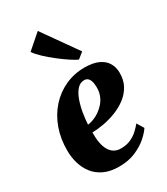

<svg xmlns="http://www.w3.org/2000/svg" viewBox="-212 -956 923 1061"><g transform="rotate(-30 249.0 -426.0)"><path d="M452.5 -104.5Q439.5 -83.5 409.2 -56.2Q379 -29 333 -8.8Q287 11.5 226 11.5Q170 11.5 130.8 -7Q91.5 -25.5 67.2 -57Q43 -88.5 31.8 -127.8Q20.5 -167 20.5 -207.5Q20 -284 43.2 -348.2Q66.5 -412.5 108.8 -459.5Q151 -506.5 208 -532.8Q265 -559 331.5 -559Q385.5 -559 419.5 -543.2Q453.5 -527.5 469.5 -500.8Q485.5 -474 486.5 -440.5Q487.5 -392.5 468.5 -357.2Q449.5 -322 417.2 -297.2Q385 -272.5 345.5 -257Q306 -241.5 265.8 -234.2Q225.5 -227 191 -226Q190.5 -189 195.8 -160.2Q201 -131.5 212.8 -111.5Q224.5 -91.5 242.2 -81Q260 -70.5 284 -70.5Q320.5 -70.5 347.2 -82.8Q374 -95 393.2 -113Q412.5 -131 426 -148ZM296 -499.5Q269 -499.5 250 -478Q231 -456.5 218.8 -422.2Q206.5 -388 200 -349.2Q193.5 -310.5 191.5 -275.5Q208 -277 227.8 -284.5Q247.5 -292 267 -305.2Q286.5 -318.5 302.8 -337.2Q319 -356 328.2 -380.2Q337.5 -404.5 336.5 -434Q335.5 -468 325 -483.8Q314.5 -499.5 296 -499.5ZM328 -612Q310.5 -619.5 281.5 -638.8Q252.5 -658 219.8 -683.5Q187 -709 159.2 -735.2Q131.5 -761.5 117.5 -782.5L210 -863L366 -642.5Z"/></g></svg>

Font: Merriweather 48pt Black
Style: Italic
Weight: 900
Italic angle: -7.8°
Version: Version 2.101